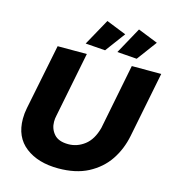

<svg xmlns="http://www.w3.org/2000/svg" viewBox="-132 -1034 1050 1153"><g transform="rotate(15 393.5 -458.0)"><path d="M424.5 -750 301.5 -759 392.5 -923.5 516.5 -874ZM621 -750 498.5 -759 589 -923.5 713 -874ZM335.5 8Q209.5 8 131.8 -52Q54 -112 54 -225.5Q54 -259.5 61 -293.5L143 -700H324.5L243.5 -293.5Q239.5 -276.5 239.5 -256.5Q239.5 -212.5 267.5 -180.2Q295.5 -148 356.5 -148Q411.5 -148 457.5 -183.2Q503.5 -218.5 523.5 -293.5L604 -700H787L706 -293.5Q689 -208 643.5 -140.2Q598 -72.5 520 -31.5Q444 8 335.5 8Z"/></g></svg>

Font: Argentum Sans
Style: Bold Italic
Weight: 700
Italic angle: -11°
Designer: Julieta Ulanovsky (font), Cristiano Sobral (main changes and remaster)
Foundry: Julieta Ulanovsky (font), Cristiano Sobral (main changes and remaster)
Version: Version 2.007;June 15, 2022;FontCreator 14.0.0.2814 64-bit; 